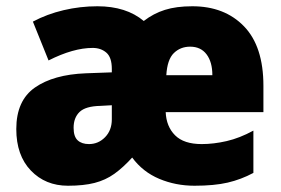

<svg xmlns="http://www.w3.org/2000/svg" viewBox="-20 -676 898 613"><path d="M594 -656Q697 -656 759 -592Q821 -528 821 -402V-318H509Q511 -272 539 -244Q567 -216 624 -216Q662 -216 703.5 -225.5Q745 -235 789 -259V-124Q750 -103 707 -93Q664 -83 601 -83Q541 -83 488.5 -105Q436 -127 402 -173Q373 -141 345 -121Q317 -101 282 -92Q247 -83 197 -83Q125 -83 78.5 -131.5Q32 -180 32 -264Q32 -355 91.5 -396.5Q151 -438 254 -442L337 -445V-456Q337 -493 319.5 -508Q302 -523 276 -523Q214 -523 135 -483L85 -607Q130 -631 183 -643.5Q236 -656 291 -656Q383 -656 439 -609Q470 -633 506.5 -644.5Q543 -656 594 -656ZM587 -527Q556 -527 535 -506.5Q514 -486 511 -436H658Q658 -478 639.5 -502.5Q621 -527 587 -527ZM301 -338Q253 -337 234 -318.5Q215 -300 215 -268Q215 -240 228 -228Q241 -216 264 -216Q294 -216 315.5 -238Q337 -260 337 -295V-340Z"/></svg>

Font: Noto Sans Telugu UI SemiCondensed Black
Style: Regular
Weight: 900
Width: 4
Designer: Jelle Bosma - Monotype Design Team
Foundry: Monotype Imaging Inc.
Version: Version 2.005; ttfautohint (v1.8.4.7-5d5b)